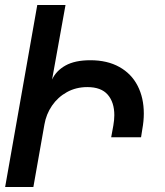

<svg xmlns="http://www.w3.org/2000/svg" viewBox="-38 -745 658 765"><path d="M417.5 -286Q417.5 -337.5 391.2 -367.8Q365 -398 310 -398Q265 -398 228.8 -378Q192.5 -358 169.2 -324Q146 -290 139 -249L95 0H-17.5L110.5 -725H223L169.5 -428Q185.5 -463 223 -484Q260.5 -505 322 -505Q389.5 -505 437.5 -478.2Q485.5 -451.5 510.2 -403.5Q535 -355.5 535 -292.5Q535 -262.5 529 -230L524 -198H405L413.5 -244.5Q417.5 -267.5 417.5 -286Z"/></svg>

Font: JuliaMono SemiBold
Style: Italic
Weight: 600
Italic angle: -9°
Monospace: yes
Designer: cormullion
Foundry: corm
Version: Version 0.056; ttfautohint (v1.8.4)